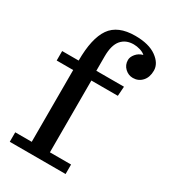

<svg xmlns="http://www.w3.org/2000/svg" viewBox="-189 -866 849 960"><g transform="rotate(30 235.5 -386.5)"><path d="M24.9 0V-54.7H120.1V-469.2H24.9V-523.9H120.1Q120.1 -652.3 162.1 -712.6Q204.1 -772.9 304.2 -772.9Q383.3 -772.9 427.2 -741.2Q471.2 -709.5 471.2 -668Q471.2 -629.4 450.2 -606.7Q429.2 -584 397.9 -584Q371.6 -584 351.8 -602.8Q332 -621.6 332 -649.9Q332 -667.5 346.9 -685.5Q361.8 -703.6 386.2 -710Q375.5 -720.2 356.2 -726.1Q336.9 -731.9 318.8 -731.9Q273.4 -731.9 247.8 -701.7Q222.2 -671.4 222.2 -606.9V-523.9H381.8L377.9 -469.2H225.1V-54.7H347.2V0Z"/></g></svg>

Font: Trocchi
Style: Regular
Weight: 400
Designer: Vernon Adams
Foundry: Vernon Adams
Version: Version 1.101; ttfautohint (v1.8.4.7-5d5b);gftools[0.9.27]